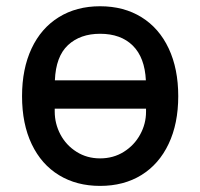

<svg xmlns="http://www.w3.org/2000/svg" viewBox="-20 -580 640 614"><path d="M50.5 -272.5Q50.5 -360 81 -425Q111.5 -490 168 -525Q224.5 -560 300 -560Q376 -560 432.5 -525Q489 -490 519.5 -425Q550 -360 550 -272.5Q550 -184.5 519.2 -119.8Q488.5 -55 432.2 -20.2Q376 14.5 300 14.5Q225 14.5 168.8 -19.8Q112.5 -54 81.5 -118.8Q50.5 -183.5 50.5 -272.5ZM447 -222.5V-232.5H155V-223.5Q155 -184.5 173.2 -150Q191.5 -115.5 224.8 -94.5Q258 -73.5 300 -73.5Q342.5 -73.5 376 -94.5Q409.5 -115.5 428.2 -149.8Q447 -184 447 -222.5ZM300 -472Q236.5 -472 197.5 -435.8Q158.5 -399.5 155.5 -323H446.5Q443 -396 404.8 -434Q366.5 -472 300 -472Z"/></svg>

Font: JuliaMono Medium
Style: Regular
Weight: 500
Monospace: yes
Designer: cormullion
Foundry: corm
Version: Version 0.054; ttfautohint (v1.8.4)